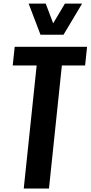

<svg xmlns="http://www.w3.org/2000/svg" viewBox="-20 -1077 518 1097"><path d="M211.4 -878.4 143.6 -1056.6H241.2L283.7 -943.8L351.1 -1056.6H449.2L342.8 -878.4ZM115.7 0 189.5 -703.1H52.7L64 -809.6H477.5L466.3 -703.1H333.5L259.8 0Z"/></svg>

Font: Oswald
Style: Medium
Weight: 500
Designer: Vernon Adams
Foundry: Vernon Adams
Version: 3.0; ttfautohint (v0.94.23-7a4d-dirty) -l 8 -r 50 -G 150 -x 